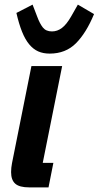

<svg xmlns="http://www.w3.org/2000/svg" viewBox="-20 -811 427 831"><path d="M106 0Q64 0 46 -16Q28 -32 28 -66Q28 -74 29 -85Q30 -96 32 -105L116 -525H249L165 -106H211L190 0ZM195 -579Q167 -579 145.5 -588.5Q124 -598 106.5 -619Q89 -640 75.5 -673.5Q62 -707 51 -755L121 -791L141 -739Q152 -709 165.5 -692Q179 -675 205 -675Q228 -675 248 -690Q268 -705 288 -740L317 -791L387 -750Q353 -668 308.5 -623.5Q264 -579 195 -579Z"/></svg>

Font: IBM Plex Sans Cond
Style: Bold Italic
Weight: 700
Width: 3
Italic angle: -11°
Designer: Mike Abbink, Paul van der Laan, Pieter van Rosmalen
Foundry: Bold Monday
Version: Version 1.3